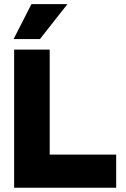

<svg xmlns="http://www.w3.org/2000/svg" viewBox="-20 -884 594 904"><path d="M297.5 -864.5 168 -700H44L128 -864.5ZM527 0H46.5V-650.5H214V-156H527Z"/></svg>

Font: Overused Grotesk ExtraBold
Style: Regular
Weight: 800
Version: Version 0.004